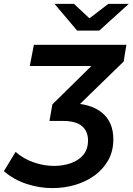

<svg xmlns="http://www.w3.org/2000/svg" viewBox="-112 -764 681 986"><path d="M157 202Q90 202 24.5 180.5Q-41 159 -92 115L-32 16Q9 52 61.5 70Q114 88 165 88Q212 88 252 74Q292 60 316 31Q340 2 340 -43Q340 -89 309.5 -116Q279 -143 210 -143H142L157 -228L408 -475L415 -425H41L62 -534H537L523 -448L267 -199L212 -234H240Q352 -234 411 -186Q470 -138 470 -49Q470 12 444 58.5Q418 105 374 137Q330 169 274 185.5Q218 202 157 202ZM284 -607 168 -744H268L391 -629H294L444 -744H549L398 -607Z"/></svg>

Font: MOST Montserrat SemiBold
Style: Italic
Weight: 600
Italic angle: -11.3°
Designer: Julieta Ulanovsky
Foundry: Julieta Ulanovsky
Version: Version 8.000;March 11, 2024;FontCreator 15.0.0.2926 64-bit